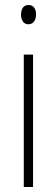

<svg xmlns="http://www.w3.org/2000/svg" viewBox="-20 -747 224 767"><path d="M94 -727C72 -727 64 -709 64 -688C64 -667 74 -650 93 -650C112 -650 124 -665 124 -689C124 -709 116 -727 94 -727ZM112 -529H75V0H112Z"/></svg>

Font: Noto Sans Armenian ExtraCondensed ExtraLight
Style: Regular
Weight: 200
Width: 2
Designer: Monotype Design Team
Foundry: Monotype Imaging Inc.
Version: Version 2.008